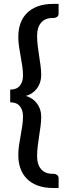

<svg xmlns="http://www.w3.org/2000/svg" viewBox="-20 -790 344 960"><path d="M242.5 -700Q205.5 -700 185.5 -676.5Q165.5 -653 165.5 -612.5Q165.5 -584.5 168.8 -559.2Q172 -534 175.8 -509.5Q179.5 -485 182.8 -461.2Q186 -437.5 186 -413.5Q186 -395 180.5 -378.2Q175 -361.5 165 -348Q155 -334.5 140.8 -324.8Q126.5 -315 109 -310.5Q144 -300.5 165 -272.5Q186 -244.5 186 -207Q186 -183 182.8 -159.2Q179.5 -135.5 175.8 -111Q172 -86.5 168.8 -61Q165.5 -35.5 165.5 -8Q165.5 32.5 185.5 55.8Q205.5 79 242.5 79H249.5Q256.5 79 264.8 84.5Q273 90 273 101.5V150H246.5Q202 150 169.2 138Q136.5 126 114.8 104.2Q93 82.5 82.2 52.2Q71.5 22 71.5 -14.5Q71.5 -39.5 75.2 -63.8Q79 -88 83.2 -112Q87.5 -136 91.2 -160Q95 -184 95 -208Q95 -239.5 79.2 -259Q63.5 -278.5 31 -278.5V-342Q63.5 -342 79.2 -361.5Q95 -381 95 -412.5Q95 -436.5 91.2 -460.5Q87.5 -484.5 83.2 -508.5Q79 -532.5 75.2 -556.8Q71.5 -581 71.5 -606Q71.5 -642.5 82.2 -672.8Q93 -703 114.8 -724.8Q136.5 -746.5 169.2 -758.5Q202 -770.5 246.5 -770.5H273V-722Q273 -710.5 264.8 -705.2Q256.5 -700 249.5 -700Z"/></svg>

Font: Lato SemiBold
Style: Regular
Weight: 600
Designer: Lukasz Dziedzic with Adam Twardoch and Botio Nikoltchev
Foundry: tyPoland Lukasz Dziedzic
Version: Version 2.015; 2015-08-06; http://www.latofonts.com/